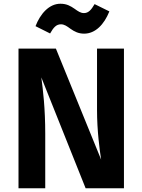

<svg xmlns="http://www.w3.org/2000/svg" viewBox="-20 -1007 761 1027"><path d="M430 -827C490 -827 537 -876 565 -946L486 -985C468 -954 453 -937 429 -937C411 -937 397 -947 379 -960C357 -975 337 -987 303 -987C242 -987 195 -932 170 -867L248 -828C266 -860 281 -877 306 -877C324 -877 338 -867 357 -853C378 -838 400 -827 430 -827ZM643 -747H499V-419C499 -308 513 -204 521 -153L279 -747H79V0H222V-291C222 -429 210 -526 201 -593L438 0H643Z"/></svg>

Font: Glow Sans SC Normal
Style: Bold
Weight: 700
Designer: Ryoko NISHIZUKA (kana, bopomofo & ideographs); Paul D. Hunt (Latin, Greek & Cyrillic); Sandoll Communications, Soo-young
Version: Version 0.93